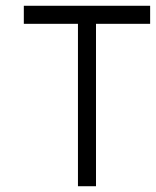

<svg xmlns="http://www.w3.org/2000/svg" viewBox="-20 -645 540 665"><path d="M500 -562.5V-625H62.5V-562.5H250V0H312.5V-562.5Z"/></svg>

Font: Unifont
Style: Medium
Weight: 500
Version: Version 9.0.06